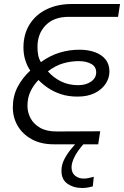

<svg xmlns="http://www.w3.org/2000/svg" viewBox="-20 -720 619 958"><path d="M390 218Q346 218 315 195.5Q284 173 287 125Q288 100 301 74.5Q314 49 333.5 25Q353 1 371.5 -17.5Q390 -36 402 -45L423 -26Q412 -18 398 -2.5Q384 13 370 32.5Q356 52 347 73Q338 94 337 112Q336 141 354 156Q372 171 397 171Q409 171 421.5 168.5Q434 166 448 162L443 210Q436 212 421.5 215Q407 218 390 218ZM248 0Q184 0 138 -25.5Q92 -51 68 -92.5Q44 -134 44 -184Q44 -240 67.5 -285.5Q91 -331 131 -368Q115 -391 106 -420.5Q97 -450 97 -483Q97 -549 127.5 -598Q158 -647 212.5 -673.5Q267 -700 338 -700H579L569 -636H323Q249 -636 208 -594Q167 -552 167 -486Q167 -463 170.5 -445Q174 -427 184 -410Q230 -443 278 -457.5Q326 -472 376 -472Q420 -472 454 -459.5Q488 -447 507 -423Q526 -399 526 -363Q526 -331 507.5 -302.5Q489 -274 453.5 -256Q418 -238 367 -238Q320 -238 283 -250.5Q246 -263 218.5 -282Q191 -301 172 -321Q147 -295 132 -263.5Q117 -232 117 -192Q117 -159 132.5 -130Q148 -101 180 -82.5Q212 -64 262 -64L480 -65L470 0ZM370 -295Q409 -295 434.5 -313Q460 -331 460 -359Q460 -387 435.5 -401Q411 -415 372 -415Q334 -415 295.5 -404Q257 -393 219 -364Q246 -333 284 -314Q322 -295 370 -295Z"/></svg>

Font: MuseoModerno Light
Style: Italic
Weight: 300
Italic angle: -9°
Designer: Pablo Cosgaya, Héctor Gatti, Marcela Romero, and the Authors of The MuseoModerno Project.
Foundry: Omnibus-Type Team
Version: Version 1.003